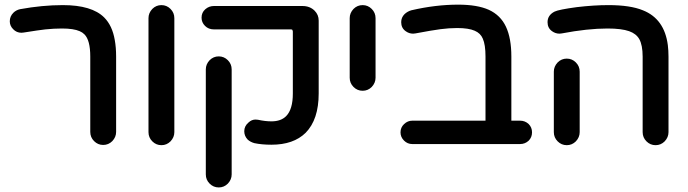

<svg xmlns="http://www.w3.org/2000/svg" viewBox="-20 -614 2990 834"><path d="M372.1 -41V-368.2Q372.1 -439.5 346.7 -464.8Q337.9 -473.6 326.2 -478.5Q299.8 -490.2 249 -490.2Q213.9 -490.2 176.8 -486.3Q150.4 -483.4 83 -472.7Q78.1 -471.7 73.2 -471.7Q51.8 -471.7 37.1 -487.3Q22.5 -502 22.5 -521.5Q22.5 -543 38.1 -558.6Q49.8 -570.3 67.4 -574.2Q164.1 -591.8 252.9 -591.8Q378.9 -591.8 432.6 -538.1Q467.8 -502.9 478.5 -440.4Q484.4 -408.2 484.4 -368.2V-41Q484.4 -18.6 467.8 -1Q451.2 15.6 428.2 15.6Q405.3 15.6 388.7 -1Q372.1 -17.6 372.1 -41Z M625 -40V-535.2Q625 -557.6 641.6 -575.2Q658.2 -591.8 681.2 -591.8Q704.1 -591.8 720.7 -575.2Q737.3 -558.6 737.3 -535.2V-40Q737.3 -17.6 720.7 0Q704.1 16.6 681.2 16.6Q658.2 16.6 641.6 0Q625 -16.6 625 -40Z M1055.7 -7.8Q1041 -23.4 1041 -43.9Q1041 -66.4 1059.6 -82Q1073.2 -94.7 1089.8 -94.7Q1095.7 -94.7 1100.6 -93.8Q1131.8 -86.9 1159.2 -86.9Q1200.2 -86.9 1222.7 -109.4Q1252 -138.7 1252 -208V-477.5L1250 -484.4Q1248 -486.3 1243.2 -486.3H909.2Q885.7 -486.3 870.6 -501.5Q855.5 -516.6 855.5 -537.1Q855.5 -559.6 871.6 -573.7Q887.7 -587.9 909.2 -587.9H1293.9Q1326.2 -587.9 1346.7 -567.4Q1364.3 -549.8 1364.3 -524.4V-208Q1364.3 -94.7 1307.6 -37.1Q1254.9 14.6 1159.2 14.6Q1117.2 14.6 1085 7.8Q1067.4 2.9 1055.7 -7.8ZM874 143.6V-312.5Q874 -335 890.6 -352.5Q907.2 -369.1 930.2 -369.1Q953.1 -369.1 969.7 -352.5Q986.3 -335.9 986.3 -312.5V143.6Q986.3 166 969.7 183.6Q953.1 200.2 930.2 200.2Q907.2 200.2 890.6 183.6Q874 167 874 143.6Z M1499 -276.4V-535.2Q1499 -557.6 1515.6 -575.2Q1532.2 -591.8 1555.2 -591.8Q1578.1 -591.8 1594.7 -575.2Q1611.3 -558.6 1611.3 -535.2V-276.4Q1611.3 -253.9 1594.7 -236.3Q1578.1 -219.7 1555.2 -219.7Q1532.2 -219.7 1515.6 -236.3Q1499 -252.9 1499 -276.4Z M2276.4 -2.9Q2260.7 11.7 2239.3 11.7H1770.5Q1750 11.7 1734.9 -3.4Q1719.7 -18.6 1719.7 -39.1Q1719.7 -60.5 1735.4 -75.2Q1751 -89.8 1770.5 -89.8H2088.9V-368.2Q2088.9 -419.9 2077.1 -446.3Q2067.4 -469.7 2042 -480.5Q2015.6 -492.2 1965.8 -492.2Q1930.7 -492.2 1893.6 -487.3Q1856.4 -482.4 1784.2 -468.8Q1779.3 -467.8 1774.4 -467.8Q1756.8 -467.8 1742.2 -478.5Q1722.7 -492.2 1722.7 -517.6Q1722.7 -538.1 1737.3 -552.7Q1750 -564.5 1766.6 -569.3Q1872.1 -593.8 1969.7 -593.8Q2053.7 -593.8 2103.5 -571.3Q2154.3 -547.9 2177.7 -498Q2201.2 -448.2 2201.2 -368.2V-89.8H2239.3Q2260.7 -89.8 2276.4 -75.2Q2291 -60.5 2291 -39.1Q2291 -17.6 2276.4 -2.9Z M2771.5 -40V-368.2Q2771.5 -418 2756.8 -444.3Q2743.2 -467.8 2712.9 -478.5Q2679.7 -490.2 2619.1 -490.2Q2532.2 -490.2 2419.9 -468.8Q2415 -467.8 2410.2 -467.8Q2392.6 -467.8 2377.9 -478.5Q2358.4 -492.2 2358.4 -517.6Q2358.4 -547.9 2388.7 -563.5Q2406.2 -572.3 2485.4 -583Q2559.6 -591.8 2623 -591.8Q2717.8 -591.8 2772.5 -569.3Q2866.2 -532.2 2880.9 -418Q2883.8 -394.5 2883.8 -368.2V-40Q2883.8 -17.6 2867.2 0Q2850.6 16.6 2827.6 16.6Q2804.7 16.6 2788.1 0Q2771.5 -16.6 2771.5 -40ZM2385.7 -40V-302.7Q2385.7 -325.2 2402.3 -342.8Q2418.9 -359.4 2441.9 -359.4Q2464.8 -359.4 2481.4 -342.8Q2498 -326.2 2498 -302.7V-40Q2498 -17.6 2481.4 0Q2464.8 16.6 2441.9 16.6Q2418.9 16.6 2402.3 0Q2385.7 -16.6 2385.7 -40Z"/></svg>

Font: FakePearl
Style: SemiBold
Weight: 400
Version: Version 1.2